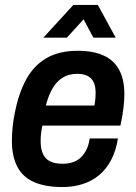

<svg xmlns="http://www.w3.org/2000/svg" viewBox="-20 -743 547 775"><path d="M232 12Q164 12 118.5 -7.5Q73 -27 50.5 -69Q28 -111 28 -175Q28 -202 31 -231Q34 -260 40 -288Q55 -366 85.5 -422Q116 -478 167 -508Q218 -538 294 -538Q356 -538 398 -519Q440 -500 461 -461Q482 -422 482 -363Q482 -340 478.5 -308.5Q475 -277 466 -236H151Q147 -217 145.5 -201.5Q144 -186 144 -173Q144 -142 153.5 -121.5Q163 -101 182.5 -91.5Q202 -82 233 -82Q254 -82 272 -87.5Q290 -93 304 -105.5Q318 -118 328 -137Q338 -156 342 -184H456Q448 -134 428.5 -97Q409 -60 380 -36Q351 -12 313.5 0Q276 12 232 12ZM165 -317H361Q364 -332 365 -345Q366 -358 366 -368Q366 -395 357.5 -412Q349 -429 332.5 -437Q316 -445 292 -445Q258 -445 233.5 -430Q209 -415 192.5 -387Q176 -359 165 -317ZM155 -591 276 -723H375L447 -591H357L298 -701H350L250 -591Z"/></svg>

Font: Archivo SemiCondensed SemiBold
Style: Italic
Weight: 600
Width: 4
Italic angle: -10°
Designer: Hector Gatti
Foundry: Omnibus-Type
Version: Version 2.001